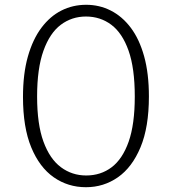

<svg xmlns="http://www.w3.org/2000/svg" viewBox="-20 -772 718 802"><path d="M340 -752Q395 -752 442.5 -728Q490 -704 526 -656.5Q562 -609 582 -537Q602 -465 602 -369Q602 -241 567 -157Q532 -73 472.5 -31.5Q413 10 339 10Q264 10 204.5 -31.5Q145 -73 110.5 -156.5Q76 -240 76 -367Q76 -464 96.5 -536Q117 -608 153 -656Q189 -704 236.5 -728Q284 -752 340 -752ZM340 -39Q401 -39 446.5 -73.5Q492 -108 517.5 -180.5Q543 -253 543 -369Q543 -487 517 -560.5Q491 -634 445 -668.5Q399 -703 339 -703Q280 -703 234 -668.5Q188 -634 161.5 -560Q135 -486 135 -369Q135 -253 161.5 -180.5Q188 -108 234.5 -73.5Q281 -39 340 -39Z"/></svg>

Font: Libre Franklin Thin ExtraLight
Style: Regular
Weight: 250
Version: Version 3.000